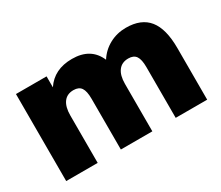

<svg xmlns="http://www.w3.org/2000/svg" viewBox="-93 -722 1083 940"><g transform="rotate(-30 448.5 -252.0)"><path d="M849 -292V0H671V-287Q671 -330 658 -349Q645 -368 615 -368Q578 -368 558.5 -342Q539 -316 539 -268V0H361V-287Q361 -330 348 -349Q335 -368 305 -368Q268 -368 249 -342Q230 -316 230 -268V0H52V-492H225V-430Q274 -504 375 -504Q481 -504 518 -417Q544 -458 586.5 -481Q629 -504 680 -504Q766 -504 807.5 -452Q849 -400 849 -292Z"/></g></svg>

Font: wassup Sans
Style: Black
Weight: 900
Version: Version 2.001